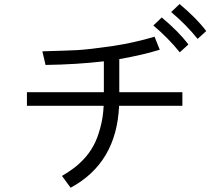

<svg xmlns="http://www.w3.org/2000/svg" viewBox="-20 -882 1040 936"><path d="M111.3 -366.2Q111.3 -382.8 111.3 -432.6Q205.1 -432.6 486.3 -432.6Q486.3 -470.7 486.3 -583Q351.6 -567.4 202.1 -565.4Q197.3 -587.9 186.5 -631.8Q294.9 -634.8 357.4 -637.7Q418.9 -641.6 527.3 -657.2Q635.7 -673.8 733.4 -703.1Q742.2 -681.6 758.8 -639.6Q677.7 -614.3 561.5 -593.8Q561.5 -540 561.5 -432.6Q638.7 -432.6 869.1 -432.6Q869.1 -416 869.1 -366.2Q792 -366.2 560.5 -366.2Q548.8 -87.9 324.2 33.2Q310.5 13.7 282.2 -24.4Q312.5 -42 335.9 -59.6Q359.4 -76.2 387.7 -105.5Q416 -135.7 434.6 -169.9Q454.1 -204.1 467.8 -254.9Q482.4 -305.7 485.4 -366.2Q360.4 -366.2 111.3 -366.2ZM814.5 -823.2Q824.2 -833 855.5 -862.3Q940.4 -791 985.4 -730.5Q971.7 -717.8 943.4 -692.4Q886.7 -762.7 814.5 -823.2ZM727.5 -757.8Q737.3 -767.6 768.6 -796.9Q853.5 -725.6 898.4 -665Q884.8 -652.3 856.4 -627Q799.8 -697.3 727.5 -757.8Z"/></svg>

Font: Gothic A1
Style: Regular
Weight: 400
Designer: HanYang I&C Co.,Ltd.
Version: Version 2.50